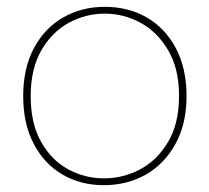

<svg xmlns="http://www.w3.org/2000/svg" viewBox="-20 -531 614 563"><path d="M284 12Q217 12 163.5 -19Q110 -50 79 -109Q48 -168 48 -249Q48 -331 79.5 -390Q111 -449 165.5 -480Q220 -511 287 -511Q356 -511 410 -480Q464 -449 495.5 -390Q527 -331 527 -249Q527 -168 494.5 -109Q462 -50 407.5 -19Q353 12 284 12ZM285 -8Q341 -8 391 -34.5Q441 -61 473 -115Q505 -169 505 -250Q505 -329 473.5 -383Q442 -437 392.5 -464Q343 -491 287 -491Q231 -491 181.5 -464Q132 -437 101 -383Q70 -329 70 -249Q70 -169 100.5 -115Q131 -61 180 -34.5Q229 -8 285 -8Z"/></svg>

Font: DM Sans 20pt Thin
Style: Regular
Weight: 250
Version: Version 4.004;gftools[0.9.30]